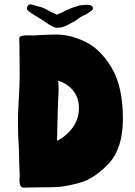

<svg xmlns="http://www.w3.org/2000/svg" viewBox="-20 -858 617 878"><path d="M119 -838Q127 -838 146 -831L173 -824Q190 -817 208 -806L240 -791Q275 -806 285 -812Q306 -822 343 -833Q362 -836 381 -836Q392 -836 398.5 -831.5Q405 -827 405 -820Q405 -813 397 -808L371 -791Q368 -790 357.5 -785Q347 -780 323 -762Q283 -739 271 -736Q262 -732 253 -732Q249 -731 242 -731Q234 -731 227.5 -733.5Q221 -736 215 -739.5Q209 -743 204 -746Q176 -766 158 -776L137 -789Q121 -799 111 -807Q101 -815 103 -823Q107 -838 119 -838ZM542 -315Q542 -180 477.5 -110.5Q413 -41 342 -21.5Q271 -2 224 -2L142 -1Q120 0 88 0Q69 0 69 -34L70 -60L68 -110L67 -155L66 -185Q62 -237 62 -303Q62 -342 66 -406Q70 -470 70 -511L69 -645Q68 -661 68 -681Q68 -692 82.5 -694.5Q97 -697 113 -696.5Q129 -696 135 -696L171 -698Q213 -700 239 -700Q300 -700 369 -667.5Q438 -635 490 -549Q542 -463 542 -315ZM291 -250Q341 -298 341 -364Q341 -427 293 -465Q272 -481 246 -489Q248 -467 248 -455Q248 -436 246 -400Q244 -366 244 -350Q244 -324 242 -266Q241 -249 241 -214Q268 -227 291 -250Z"/></svg>

Font: Barrio
Style: Regular
Weight: 400
Designer: Pablo Cosgaya & Sergio Jimenez
Foundry: Pablo Cosgaya & Sergio Jimenez
Version: Version 1.005